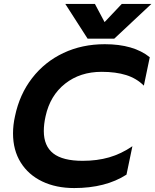

<svg xmlns="http://www.w3.org/2000/svg" viewBox="-20 -938 787 973"><path d="M311 -918H461L510 -826L597 -918H747L559 -742H424ZM46 -262Q46 -305 56 -349Q79 -460 143 -542.5Q207 -625 301.5 -669.5Q396 -714 511 -714Q657 -714 739 -648L709 -504Q672 -541 619.5 -557.5Q567 -574 495 -574Q386 -574 310 -514Q234 -454 211 -349Q202 -309 202 -274Q202 -198 250 -160.5Q298 -123 399 -123Q472 -123 533 -140.5Q594 -158 651 -197L621 -53Q515 15 356 15Q264 15 194 -18.5Q124 -52 85 -114.5Q46 -177 46 -262Z"/></svg>

Font: Prompt SemiBold
Style: Italic
Weight: 600
Italic angle: -12°
Designer: Katatrad Team
Foundry: CadsonDemak
Version: Version 1.001